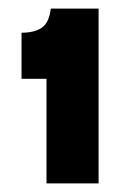

<svg xmlns="http://www.w3.org/2000/svg" viewBox="-20 -696 296 446"><path d="M88 -270V-513H30V-620Q60 -620 77 -631.5Q94 -643 98 -676H209V-270Z"/></svg>

Font: Bricolage Grotesque 24pt
Style: Bold
Weight: 700
Designer: Mathieu Triay
Foundry: Atelier Triay
Version: Version 1.001;gftools[0.9.33.dev8+g029e19f]